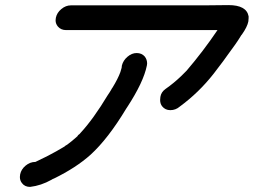

<svg xmlns="http://www.w3.org/2000/svg" viewBox="-20 -683 995 753"><path d="M648 -251Q628 -251 616 -266Q608 -276 608 -291Q608 -297 609 -303Q612 -322 629 -334Q662 -357 692 -386L712 -406Q777 -482 833 -565H239Q219 -565 207 -579Q198 -590 198 -603Q198 -608 199 -613Q203 -633 220.5 -647.5Q238 -662 258 -662H780L876 -663Q947 -663 955 -619V-612Q955 -605 954 -599Q950 -578 929 -548Q928 -547 926 -544.5Q924 -542 922 -538Q909 -516 871 -465Q867 -458 818 -394Q760 -320 685 -265Q669 -251 648 -251ZM98 50Q77 50 66 35Q58 25 58 11Q58 6 59 1Q63 -19 80.5 -33.5Q98 -48 119 -48L168 -72Q201 -89 234 -109Q234 -110 236.5 -111.5Q239 -113 244 -116Q263 -130 284 -149Q285 -152 287.5 -154Q290 -156 291.5 -157Q293 -158 293 -158.5Q293 -159 296 -162Q346 -216 402 -309Q404 -312 409 -319.5Q414 -327 415.5 -330Q417 -333 418.5 -335.5Q420 -338 421 -339Q442 -373 452 -400Q452 -401 453 -403.5Q454 -406 457 -417L458 -426Q463 -446 480 -460.5Q497 -475 516 -475Q536 -475 548 -461Q557 -449 557 -434Q557 -430 556 -426Q543 -361 479 -263L475 -257Q404 -139 335 -76Q278 -25 192 17Q186 19 182 22Q141 45 98 50Z"/></svg>

Font: Bad Comic
Style: Italic
Weight: 400
Italic angle: -11°
Designer: GGBotNet
Foundry: GGBotNet
Version: 0.95